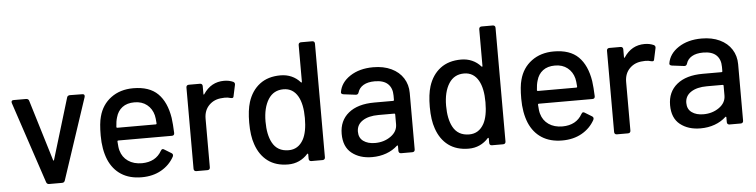

<svg xmlns="http://www.w3.org/2000/svg" viewBox="-44 -910 4435 1127"><g transform="rotate(-5 2173.0 -346.0)"><path d="M190 -12 30 -492Q29 -494 29 -498Q29 -509 42 -509H116Q122 -509 127 -505.5Q132 -502 133 -496L242 -138Q243 -134 245 -134.5Q247 -135 248 -139L356 -496Q357 -502 362 -505.5Q367 -509 373 -509L447 -508Q455 -508 458 -503.5Q461 -499 459 -491L300 -12Q296 0 283 0H207Q194 0 190 -12Z M877 -137Q882 -146 888 -146Q893 -146 897 -143L938 -118Q946 -113 946 -105L944 -97Q917 -48 867.5 -20Q818 8 752 8Q681 8 632 -23.5Q583 -55 558 -114Q533 -175 533 -257Q533 -330 544 -368Q562 -437 616 -477Q670 -517 747 -517Q842 -517 892 -467.5Q942 -418 957 -324Q962 -287 964 -234Q964 -219 949 -219H633Q628 -219 628 -214Q630 -176 635 -160Q646 -120 679 -97Q712 -74 761 -74Q842 -75 877 -137ZM638 -355Q631 -333 629 -299Q629 -294 634 -294H861Q866 -294 866 -299Q864 -332 860 -348Q850 -387 820.5 -410.5Q791 -434 747 -434Q703 -434 675.5 -413Q648 -392 638 -355Z M1336 -503Q1347 -497 1344 -484L1330 -419Q1329 -409 1320 -409Q1315 -409 1312 -410Q1297 -415 1278 -415Q1268 -415 1263 -414Q1216 -412 1185.5 -381.5Q1155 -351 1155 -302V-15Q1155 -8 1151 -4Q1147 0 1140 0H1074Q1067 0 1063 -4Q1059 -8 1059 -15V-494Q1059 -501 1063 -505Q1067 -509 1074 -509H1140Q1147 -509 1151 -505Q1155 -501 1155 -494V-448Q1155 -444 1156.5 -443.5Q1158 -443 1160 -446Q1205 -514 1282 -514Q1312 -514 1336 -503Z M1752 -700H1818Q1825 -700 1829 -696Q1833 -692 1833 -685V-15Q1833 -8 1829 -4Q1825 0 1818 0H1752Q1745 0 1741 -4Q1737 -8 1737 -15V-41Q1737 -44 1735 -45Q1733 -46 1731 -44Q1709 -19 1679.5 -5.5Q1650 8 1615 8Q1543 8 1495.5 -27.5Q1448 -63 1426 -128Q1408 -178 1408 -256Q1408 -329 1423 -377Q1444 -443 1492.5 -480Q1541 -517 1615 -517Q1650 -517 1679.5 -504Q1709 -491 1731 -466Q1733 -464 1735 -464.5Q1737 -465 1737 -468V-685Q1737 -692 1741 -696Q1745 -700 1752 -700ZM1736 -255Q1736 -337 1710 -383Q1681 -434 1625 -434Q1567 -434 1536 -386Q1504 -336 1504 -254Q1504 -177 1529 -130Q1558 -75 1625 -75Q1682 -75 1712 -129Q1736 -173 1736 -255Z M2362 -348V-15Q2362 -8 2358 -4Q2354 0 2347 0H2281Q2274 0 2270 -4Q2266 -8 2266 -15V-43Q2266 -46 2264 -47Q2262 -48 2260 -46Q2232 -20 2193.5 -6Q2155 8 2110 8Q2037 8 1990 -29.5Q1943 -67 1943 -143Q1943 -221 1997.5 -265.5Q2052 -310 2150 -310H2261Q2266 -310 2266 -315V-341Q2266 -385 2240.5 -409.5Q2215 -434 2163 -434Q2122 -434 2096.5 -419Q2071 -404 2063 -377Q2059 -364 2046 -365L1974 -374Q1967 -375 1963 -378.5Q1959 -382 1960 -387Q1969 -444 2024.5 -480.5Q2080 -517 2161 -517Q2222 -517 2267.5 -495.5Q2313 -474 2337.5 -435.5Q2362 -397 2362 -348ZM2266 -172V-230Q2266 -235 2261 -235H2168Q2109 -235 2074 -212Q2039 -189 2039 -148Q2039 -111 2065.5 -92Q2092 -73 2134 -73Q2187 -73 2226.5 -101Q2266 -129 2266 -172Z M2816 -700H2882Q2889 -700 2893 -696Q2897 -692 2897 -685V-15Q2897 -8 2893 -4Q2889 0 2882 0H2816Q2809 0 2805 -4Q2801 -8 2801 -15V-41Q2801 -44 2799 -45Q2797 -46 2795 -44Q2773 -19 2743.5 -5.5Q2714 8 2679 8Q2607 8 2559.5 -27.5Q2512 -63 2490 -128Q2472 -178 2472 -256Q2472 -329 2487 -377Q2508 -443 2556.5 -480Q2605 -517 2679 -517Q2714 -517 2743.5 -504Q2773 -491 2795 -466Q2797 -464 2799 -464.5Q2801 -465 2801 -468V-685Q2801 -692 2805 -696Q2809 -700 2816 -700ZM2800 -255Q2800 -337 2774 -383Q2745 -434 2689 -434Q2631 -434 2600 -386Q2568 -336 2568 -254Q2568 -177 2593 -130Q2622 -75 2689 -75Q2746 -75 2776 -129Q2800 -173 2800 -255Z M3355 -137Q3360 -146 3366 -146Q3371 -146 3375 -143L3416 -118Q3424 -113 3424 -105L3422 -97Q3395 -48 3345.5 -20Q3296 8 3230 8Q3159 8 3110 -23.5Q3061 -55 3036 -114Q3011 -175 3011 -257Q3011 -330 3022 -368Q3040 -437 3094 -477Q3148 -517 3225 -517Q3320 -517 3370 -467.5Q3420 -418 3435 -324Q3440 -287 3442 -234Q3442 -219 3427 -219H3111Q3106 -219 3106 -214Q3108 -176 3113 -160Q3124 -120 3157 -97Q3190 -74 3239 -74Q3320 -75 3355 -137ZM3116 -355Q3109 -333 3107 -299Q3107 -294 3112 -294H3339Q3344 -294 3344 -299Q3342 -332 3338 -348Q3328 -387 3298.5 -410.5Q3269 -434 3225 -434Q3181 -434 3153.5 -413Q3126 -392 3116 -355Z M3814 -503Q3825 -497 3822 -484L3808 -419Q3807 -409 3798 -409Q3793 -409 3790 -410Q3775 -415 3756 -415Q3746 -415 3741 -414Q3694 -412 3663.5 -381.5Q3633 -351 3633 -302V-15Q3633 -8 3629 -4Q3625 0 3618 0H3552Q3545 0 3541 -4Q3537 -8 3537 -15V-494Q3537 -501 3541 -505Q3545 -509 3552 -509H3618Q3625 -509 3629 -505Q3633 -501 3633 -494V-448Q3633 -444 3634.5 -443.5Q3636 -443 3638 -446Q3683 -514 3760 -514Q3790 -514 3814 -503Z M4297 -348V-15Q4297 -8 4293 -4Q4289 0 4282 0H4216Q4209 0 4205 -4Q4201 -8 4201 -15V-43Q4201 -46 4199 -47Q4197 -48 4195 -46Q4167 -20 4128.5 -6Q4090 8 4045 8Q3972 8 3925 -29.5Q3878 -67 3878 -143Q3878 -221 3932.5 -265.5Q3987 -310 4085 -310H4196Q4201 -310 4201 -315V-341Q4201 -385 4175.5 -409.5Q4150 -434 4098 -434Q4057 -434 4031.5 -419Q4006 -404 3998 -377Q3994 -364 3981 -365L3909 -374Q3902 -375 3898 -378.5Q3894 -382 3895 -387Q3904 -444 3959.5 -480.5Q4015 -517 4096 -517Q4157 -517 4202.5 -495.5Q4248 -474 4272.5 -435.5Q4297 -397 4297 -348ZM4201 -172V-230Q4201 -235 4196 -235H4103Q4044 -235 4009 -212Q3974 -189 3974 -148Q3974 -111 4000.5 -92Q4027 -73 4069 -73Q4122 -73 4161.5 -101Q4201 -129 4201 -172Z"/></g></svg>

Font: Barlow_Medium_SS
Style: Regular
Weight: 500
Designer: Jeremy Tribby
Foundry: Jeremy Tribby
Version: Version 1.101 August 23, 2024